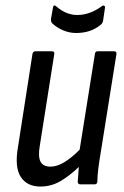

<svg xmlns="http://www.w3.org/2000/svg" viewBox="-20 -676 454 704"><path d="M128 8Q79 8 56 -27.5Q33 -63 46 -137L99 -478Q101 -488 110 -488H170Q181 -488 179 -478L126 -142Q119 -102 128.5 -83.5Q138 -65 165 -65Q189 -65 215.5 -81Q242 -97 272 -127L328 -478Q329 -488 338 -488H398Q408 -488 407 -478L350 -121Q344 -86 340.5 -58Q337 -30 337 -10Q336 0 327 0H275Q265 0 265 -10Q266 -22 267 -36Q268 -50 269 -64Q236 -32 202 -12Q168 8 128 8ZM259 -555Q234 -555 211 -565Q188 -575 172 -590Q166 -596 167 -607L174 -647Q176 -662 187 -652Q223 -621 263 -621Q309 -621 353 -653Q357 -657 361.5 -655Q366 -653 365 -648L358 -600Q357 -596 355.5 -592.5Q354 -589 349 -585Q313 -555 259 -555Z"/></svg>

Font: Sofia Sans Condensed Medium
Style: Italic
Weight: 500
Italic angle: -9°
Designer: Botio Nikoltchev, Ani Petrova
Foundry: lettersoup
Version: Version 4.101; ttfautohint (v1.8.4.7-5d5b)